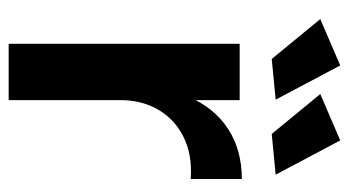

<svg xmlns="http://www.w3.org/2000/svg" viewBox="-201 -604 805 443"><g transform="rotate(90 201.5 -382.5)"><path d="M393 -420Q337 -424 296 -403.5Q255 -383 233 -345Q211 -307 211 -258L176 -262Q176 -351 202 -412.5Q228 -474 277 -506Q326 -538 393 -538ZM81 -533H211V0H81ZM304 -765 383 -616 289 -607 197 -719ZM131 -765 210 -616 116 -607 24 -719Z"/></g></svg>

Font: Alexandria Medium
Style: Regular
Weight: 500
Designer: Mohamed Gaber
Foundry: Kief Type Foundry
Version: Version 5.100